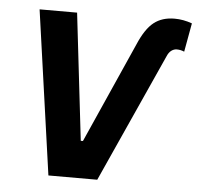

<svg xmlns="http://www.w3.org/2000/svg" viewBox="-51 -763 839 816"><g transform="rotate(5 368.0 -355.5)"><path d="M318.4 -158.6H309.2L246.2 -700H86.2L185 0H393.4L640.6 -547.4Q647.8 -565 658.8 -573.1Q669.8 -581.2 682 -581.2Q698.8 -581.2 714 -574.4L736.2 -697Q698.8 -710.6 661.6 -710.6Q608.2 -710.6 573.1 -682.9Q538 -655.2 509.2 -587.6Z"/></g></svg>

Font: Fixel Italic Variable 20240409 Display Thin
Style: Italic
Weight: 100
Italic angle: -10°
Designer: AlfaBravo + MacPaw
Foundry: Kyrylo Tkachov, Marchela Mozhyna, Serhii Makarenko, Maria Weinstein, Zakhar Kryvoshyya
Version: Version 1.211;Glyphs 3.2 (3225)